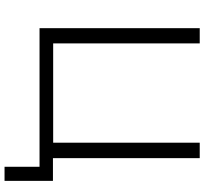

<svg xmlns="http://www.w3.org/2000/svg" viewBox="-47 -698 899 845"><g transform="rotate(90 402.5 -275.5)"><path d="M714 154V0H104V-705H171V-60H608V-705H676V-59H776V154Z"/></g></svg>

Font: Nunito Sans 9pt Light
Style: Regular
Weight: 300
Version: Version 3.101;gftools[0.9.27]